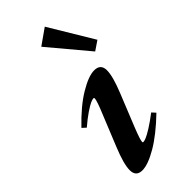

<svg xmlns="http://www.w3.org/2000/svg" viewBox="-229 -743 798 798"><g transform="rotate(-45 170.0 -343.5)"><path d="M298.8 -477.1 154.3 -649.4 223.6 -698.2 339.8 -504.9ZM88.4 11.2Q51.3 11.2 51.3 -26.9Q51.3 -62.5 81.1 -135.3L136.2 -271Q159.7 -327.1 159.7 -340.3Q159.7 -344.7 155.8 -344.7Q149.9 -344.7 138.2 -339.6Q126.5 -334.5 102.5 -318.4Q78.6 -302.2 50.3 -277.8L33.7 -293Q96.7 -358.9 151.9 -391.8Q207 -424.8 240.2 -424.8Q278.3 -424.8 278.3 -387.2Q278.3 -351.6 249.5 -280.8L191.4 -136.7Q170.9 -85 170.9 -73.2Q170.9 -69.3 174.3 -69.3Q180.2 -69.3 191.9 -74Q203.6 -78.6 228.3 -94Q252.9 -109.4 284.2 -133.3L298.8 -117.2Q232.4 -53.2 177.2 -21Q122.1 11.2 88.4 11.2Z"/></g></svg>

Font: Elstob 18pt
Style: Bold Italic
Weight: 700
Italic angle: -20°
Designer: Peter S. Baker
Version: Version 1.015